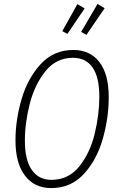

<svg xmlns="http://www.w3.org/2000/svg" viewBox="-20 -949 612 980"><path d="M535 -453Q535 -347 504.5 -240Q474 -133 408 -61Q342 11 241 11Q156 11 107.5 -52.5Q59 -116 59 -232Q59 -336 90 -442.5Q121 -549 187.5 -621.5Q254 -694 354 -694Q440 -694 487.5 -632Q535 -570 535 -453ZM107 -231Q107 -132 142.5 -81.5Q178 -31 242 -31Q330 -31 385 -100Q440 -169 463.5 -267Q487 -365 487 -456Q487 -555 452.5 -604.5Q418 -654 352 -654Q267 -654 212 -585.5Q157 -517 132 -419.5Q107 -322 107 -231ZM478 -929 514 -907 421 -771 394 -786ZM375 -928 412 -906 324 -776 298 -790Z"/></svg>

Font: Fira Sans Extra Condensed ExtraLight
Style: Italic
Weight: 275
Width: 3
Italic angle: -8°
Designer: Carrois Corporate & Edenspiekermann AG
Foundry: Carrois Corporate GbR & Edenspiekermann AG
Version: Version 4.203